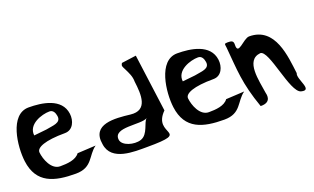

<svg xmlns="http://www.w3.org/2000/svg" viewBox="-82 -1204 2680 1637"><g transform="rotate(-20 1258.0 -385.0)"><path d="M158.2 -428C144.8 -533.2 280.8 -576 349.3 -576C383.4 -576 396.4 -545.3 401 -516C411.6 -449 332.1 -453 272.7 -440ZM411.3 -357C484.9 -357 515.8 -431.9 507.3 -498C488.4 -645.3 313.5 -669 194.4 -669C20.1 -669 -10.3 -385.7 7.1 -249C34.1 -38.7 188.6 0 381 0C534 0 537 -109.2 620.5 -168L453.7 -159C419.6 -110.7 341.2 -105 277.6 -105C196.6 -105 156.8 -213.9 150.7 -276C146.2 -321.5 229.8 -357 411.3 -357Z M998.9 -81C934.3 -60 829.8 -89.8 822.5 -147C807.1 -267.1 1050.5 -199.5 1110.6 -240C1075.7 -216.4 1072.6 -105 998.9 -81ZM1204.7 -771 1072 -753C1057.3 -729 1064.8 -723.1 1079.6 -693C1099.4 -652.8 1120.3 -613.3 1119.8 -567C1135.9 -441.1 1144.7 -297 990 -315C855.8 -330.6 646.1 -352 680 -159C701 5.8 915.1 -6 1029.5 -6C1448.5 -6 1100.5 -75.7 1274.4 -249Z M1506.2 -428C1492.8 -533.2 1628.8 -576 1697.3 -576C1731.4 -576 1744.4 -545.3 1749 -516C1759.6 -449 1680.1 -453 1620.7 -440ZM1759.3 -357C1832.9 -357 1863.8 -431.9 1855.3 -498C1836.4 -645.3 1661.5 -669 1542.4 -669C1368.1 -669 1337.7 -385.7 1355.1 -249C1382.1 -38.7 1536.6 0 1729 0C1882 0 1885 -109.2 1968.5 -168L1801.7 -159C1767.6 -110.7 1689.2 -105 1625.6 -105C1544.6 -105 1504.8 -213.9 1498.7 -276C1494.2 -321.5 1577.8 -357 1759.3 -357Z M2058.2 -3C2167.6 0 2137.4 -88.4 2136.3 -96C2120.3 -209.4 2065.3 -413.8 2208.8 -428C2289.5 -428 2332.1 -27.4 2424.2 -3C2531.6 25.5 2419.3 -114.3 2442.9 -162C2423.1 -316.5 2405.8 -595 2168.5 -595C2113.9 -595 2026.1 -464.8 2030.5 -571C2032.1 -608.7 2009.1 -609.1 1980.5 -610C1943.3 -610 1952.5 -603.6 1955.5 -571C1974.9 -361.9 1973.7 -241 2058.2 -3Z"/></g></svg>

Font: Rocketfuel
Style: Regular
Weight: 400
Designer: Mew Too
Foundry: Cannot Into Space Fonts.
Version: Version 0.27